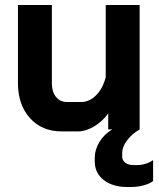

<svg xmlns="http://www.w3.org/2000/svg" viewBox="-20 -519 638 770"><path d="M594 123V207Q580 218 555.5 224.5Q531 231 506 231H491Q432 231 396 203Q360 175 360 128V114Q360 81 379 50Q398 19 430 0H414V-64Q391 -32 357.5 -12Q324 8 293 8H227Q148 8 100 -45.5Q52 -99 52 -186V-499H188V-184Q188 -151 204.5 -130.5Q221 -110 248 -110H306Q339 -110 366 -137.5Q393 -165 404 -210V-499H540V0Q509 18 489.5 44Q470 70 470 95V109Q470 124 482.5 133.5Q495 143 515 143H530Q547 143 564.5 137.5Q582 132 594 123Z"/></svg>

Font: Bai Jamjuree
Style: Bold
Weight: 700
Designer: Katatrad Aksorn Co.,Ltd.
Foundry: Cadson Demak Co.,Ltd.
Version: Version 1.000; ttfautohint (v1.6)